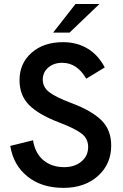

<svg xmlns="http://www.w3.org/2000/svg" viewBox="-20 -921 612 954"><path d="M295.5 12.5Q187 12.5 116.8 -43.8Q46.5 -100 31 -196L144 -224Q154.5 -159 195.8 -124.8Q237 -90.5 299.5 -90.5Q350.5 -90.5 384.2 -118.2Q418 -146 418 -190.5Q418 -232.5 384.8 -257.8Q351.5 -283 274 -312.5Q173 -351 125 -398.8Q77 -446.5 77 -523Q77 -606 136.8 -658.8Q196.5 -711.5 293 -711.5Q362 -711.5 415 -679.8Q468 -648 500.5 -586L408.5 -530Q363 -609 289 -609Q247.5 -609 220 -585.5Q192.5 -562 192.5 -525.5Q192.5 -488 224.5 -463.2Q256.5 -438.5 334.5 -409Q436 -371 484.2 -323.2Q532.5 -275.5 532.5 -197.5Q532.5 -105.5 466.5 -46.5Q400.5 12.5 295.5 12.5ZM244 -759 355 -901H474L325.5 -759Z"/></svg>

Font: HK Grotesk SemiBold
Style: Regular
Weight: 600
Designer: Alfredo Marco Pradil
Foundry: Hanken Design Co.
Version: Version 3.001;FEAKit 1.0